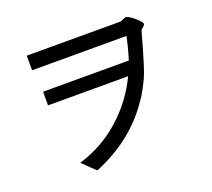

<svg xmlns="http://www.w3.org/2000/svg" viewBox="-133 -885 1266 1149"><g transform="rotate(-20 500.0 -311.0)"><path d="M734 -699Q739 -699 753.5 -706Q768 -713 774 -713Q791 -713 836 -673L857 -651L862 -640Q862 -630 849.5 -621Q837 -612 835 -606Q812 -524 804.5 -497.5Q797 -471 779.5 -414.5Q762 -358 749.5 -331Q737 -304 716.5 -266Q696 -228 670 -194Q538 -7 300 91L220 13Q371 -33 486 -136Q601 -239 666 -376H156V-463H702Q727 -544 739 -606H138V-699Z"/></g></svg>

Font: cwTeXHei
Style: Medium
Weight: 500
Version: Version 1.17